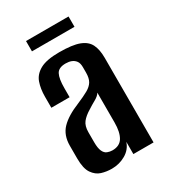

<svg xmlns="http://www.w3.org/2000/svg" viewBox="-158 -688 681 774"><g transform="rotate(-30 183.0 -301.5)"><path d="M132 8Q107 8 84.5 1Q62 -6 46.5 -28.5Q31 -51 31 -98V-157Q31 -206 59.5 -235.5Q88 -265 145 -288Q178 -302 197.5 -313Q217 -324 226 -339Q235 -354 235 -380V-405Q235 -424 227.5 -434Q220 -444 208.5 -448.5Q197 -453 182 -453Q149 -453 138.5 -433Q128 -413 128 -369V-327H43V-378Q43 -415 53 -443.5Q63 -472 93 -488.5Q123 -505 182 -505Q243 -505 274.5 -493Q306 -481 318 -456.5Q330 -432 330 -394V0H236V-57Q226 -26 196.5 -9Q167 8 132 8ZM171 -55Q205 -55 219.5 -79.5Q234 -104 234 -148V-287Q227 -275 209 -265Q191 -255 174 -244Q149 -229 136 -212.5Q123 -196 123 -167V-120Q123 -93 129.5 -78.5Q136 -64 147.5 -59.5Q159 -55 171 -55ZM89 -563V-611H287V-563Z"/></g></svg>

Font: Alumni Sans Thin SemiBold
Style: Regular
Weight: 600
Version: Version 1.018